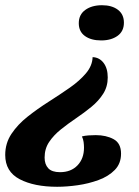

<svg xmlns="http://www.w3.org/2000/svg" viewBox="-50 -548 532 736"><path d="M338 -393Q299 -393 275.5 -410Q252 -427 252 -459Q252 -492 277 -510Q302 -528 341 -528Q379 -528 402 -510.5Q425 -493 425 -461Q425 -428 400.5 -410.5Q376 -393 338 -393ZM169 168Q81 168 25.5 139Q-30 110 -30 46Q-30 1 -6 -35Q18 -71 56 -101Q94 -131 136.5 -158Q179 -185 217 -211.5Q255 -238 279.5 -267Q304 -296 305 -329Q331 -328 347 -307Q363 -286 363 -251Q363 -216 345.5 -188.5Q328 -161 300.5 -138.5Q273 -116 242 -95Q211 -74 183.5 -52Q156 -30 138.5 -4Q121 22 121 56Q121 82 135 97Q149 112 180 112Q222 112 247 86Q272 60 272 18Q272 8 270.5 -3.5Q269 -15 264 -25Q275 -28 289.5 -29Q304 -30 317 -30Q357 -30 385.5 -14.5Q414 1 414 41Q414 79 390 103.5Q366 128 328 142Q290 156 248 162Q206 168 169 168Z"/></svg>

Font: Sansita Swashed SemiBold
Style: Regular
Weight: 600
Designer: Pablo Cosgaya
Foundry: Omnibus-Type
Version: Version 1.003; ttfautohint (v1.8.3)